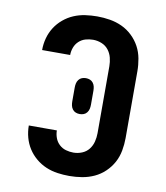

<svg xmlns="http://www.w3.org/2000/svg" viewBox="-84 -813 768 890"><g transform="rotate(10 300.0 -367.5)"><path d="M302 8Q274 8 246 4Q218 0 192 -11Q166 -22 144 -40.5Q122 -59 107 -82.5Q92 -106 84.5 -133.5Q77 -161 77 -190Q77 -190 77 -190Q77 -190 77 -190H209Q209 -190 209 -190Q209 -190 209 -190Q209 -190 209 -190Q209 -190 209 -190Q209 -172 215.5 -154.5Q222 -137 235.5 -124.5Q249 -112 266.5 -107Q284 -102 302 -102Q323 -102 342.5 -110Q362 -118 374.5 -134Q387 -150 392 -170Q397 -190 397 -210V-525Q397 -545 392 -565Q387 -585 374.5 -601Q362 -617 342.5 -625Q323 -633 302 -633Q284 -633 266.5 -628Q249 -623 235.5 -610.5Q222 -598 215.5 -580.5Q209 -563 209 -545Q209 -545 209 -545Q209 -545 209 -545Q209 -545 209 -545Q209 -545 209 -545H77Q77 -545 77 -545Q77 -545 77 -545Q77 -574 84.5 -601.5Q92 -629 107 -652.5Q122 -676 144 -694.5Q166 -713 192 -724Q218 -735 246 -739Q274 -743 302 -743Q332 -743 362 -738Q392 -733 419 -720.5Q446 -708 468 -687Q490 -666 504 -640Q518 -614 523.5 -584Q529 -554 529 -525V-210Q529 -181 523.5 -151Q518 -121 504 -95Q490 -69 468 -48Q446 -27 419 -14.5Q392 -2 362 3Q332 8 302 8ZM300 -283Q290 -283 281 -286.5Q272 -290 266 -298Q260 -306 258 -315.5Q256 -325 256 -335V-400Q256 -410 258 -419.5Q260 -429 266 -437Q272 -445 281 -448.5Q290 -452 300 -452Q310 -452 319 -448.5Q328 -445 334 -437Q340 -429 342 -419.5Q344 -410 344 -400V-335Q344 -325 342 -315.5Q340 -306 334 -298Q328 -290 319 -286.5Q310 -283 300 -283Z"/></g></svg>

Font: Iosevka Custom XBdEx
Style: Regular
Weight: 800
Width: 7
Monospace: yes
Designer: Belleve Invis
Foundry: Belleve Invis
Version: Version 11.2.4; ttfautohint (v1.8.4)